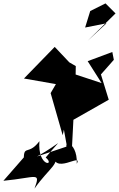

<svg xmlns="http://www.w3.org/2000/svg" viewBox="-133 -823 700 1130"><path d="M25 83 -113 241C85 222 107 185 70 287C158 161 229 139 181 75C173 220 356 69 319 141C325 -4 202 -13 288 95L299 -118L507 -236L461 -385L537 -471L528 -517L383 -463L465 -334L268 -399L290 -202L310 -254L313 -434L275 -456L189 -547L8 -361L196 -328L165 -275L236 -27L243 -60L261 39L85 98C231 17 245 -28 136 104C196 154 87 162 99 8C24 108 -2 0 10 171ZM398 -758 368 -661 494 -686 383 -583 547 -744 488 -803Z"/></svg>

Font: Asimov Silicon
Style: Regular
Weight: 400
Designer: Google
Version: Version 2.000980; 2014